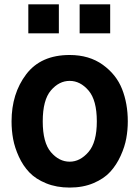

<svg xmlns="http://www.w3.org/2000/svg" viewBox="-20 -846 641 884"><path d="M110.4 -692.4V-826.2H251V-692.4ZM346.7 -692.4V-826.2H487.3V-692.4ZM176.8 -287.1Q176.8 -189.5 214.4 -145.5Q252 -101.6 300.8 -101.6Q348.6 -101.6 387.2 -146Q425.8 -190.4 425.8 -287.1Q425.8 -384.8 387.7 -429.2Q349.6 -473.6 300.8 -473.6Q252 -473.6 214.4 -429.7Q176.8 -385.7 176.8 -287.1ZM33.2 -287.1Q33.2 -415 100.6 -503.9Q168 -592.8 300.8 -592.8Q390.6 -592.8 453.1 -547.9Q515.6 -502.9 542 -436Q568.4 -369.1 568.4 -287.1Q568.4 -248 561.5 -209.5Q554.7 -170.9 535.6 -128.9Q516.6 -86.9 487.8 -55.2Q459 -23.4 410.6 -2.9Q362.3 17.6 300.8 17.6Q240.2 17.6 192.4 -2Q144.5 -21.5 115.2 -52.2Q85.9 -83 66.9 -124.5Q47.9 -166 40.5 -205.6Q33.2 -245.1 33.2 -287.1Z"/></svg>

Font: Gothic A1 ExtraBold
Style: Regular
Weight: 800
Designer: HanYang I&C Co.,Ltd.
Foundry: HanYang I&C Co.,Ltd.
Version: Version 2.50